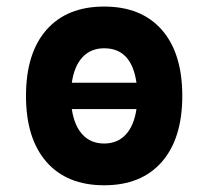

<svg xmlns="http://www.w3.org/2000/svg" viewBox="-20 -547 626 577"><path d="M293 9.8Q181.2 9.8 119.6 -60.5Q58.1 -130.9 58.1 -258.8Q58.1 -387.2 119.6 -457.3Q181.2 -527.3 293 -527.3Q404.8 -527.3 466.3 -457.3Q527.8 -387.2 527.8 -258.8Q527.8 -130.9 466.3 -60.5Q404.8 9.8 293 9.8ZM195.8 -298.3H390.1Q375.5 -401.9 293 -401.9Q252.9 -401.9 228 -375.2Q203.1 -348.6 195.8 -298.3ZM293 -115.7Q333 -115.7 357.9 -142.6Q382.8 -169.4 390.1 -219.2H195.8Q203.1 -169.4 228 -142.6Q252.9 -115.7 293 -115.7Z"/></svg>

Font: Cascadia Code NF
Style: Bold
Weight: 700
Monospace: yes
Designer: Aaron Bell
Foundry: Saja Typeworks
Version: Version 2404.023; ttfautohint (v1.8.4)